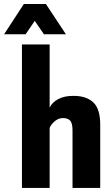

<svg xmlns="http://www.w3.org/2000/svg" viewBox="-76 -931 546 951"><path d="M32.7 0H169.9V-297.9Q178.2 -316.9 196.3 -331.5Q214.4 -346.2 236.8 -346.2Q259.3 -346.2 271.2 -333.7Q283.2 -321.3 283.2 -284.7V0H420.4V-309.1Q421.4 -390.1 386.7 -423.3Q352.1 -456.5 287.6 -456.1Q243.7 -456.5 212.9 -440.4Q182.1 -424.3 169.9 -397.9V-710.9H32.7ZM151.4 -911.1H42L-55.7 -761.2H50.8L96.2 -827.6L141.6 -761.2H250.5Z"/></svg>

Font: Roboto Flex Super Cond Bold
Style: Regular
Weight: 700
Width: 3
Designer: Berlow after Robertson
Foundry: Google
Version: Version 3.000